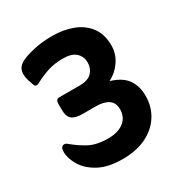

<svg xmlns="http://www.w3.org/2000/svg" viewBox="-141 -667 733 779"><g transform="rotate(-30 225.5 -278.0)"><path d="M323 -291Q376 -275 398 -243.5Q420 -212 420 -166Q420 -116 395 -76Q370 -36 323.5 -13Q277 10 212 10Q144 10 101 -13.5Q58 -37 38 -71Q18 -105 18 -135Q18 -161 36 -161Q43 -161 53 -152Q79 -130 113.5 -111Q148 -92 203 -92Q249 -92 276 -113Q303 -134 303 -171Q303 -201 282.5 -215.5Q262 -230 225 -230H162Q128 -230 112.5 -242.5Q97 -255 97 -287V-317Q97 -325 101 -330.5Q105 -336 112 -336H208Q249 -336 266.5 -355Q284 -374 284 -401Q284 -429 264.5 -447Q245 -465 205 -465Q164 -465 132.5 -454.5Q101 -444 73 -429Q65 -424 58 -424Q51 -424 48 -433L39 -459Q29 -491 38.5 -512Q48 -533 83 -545Q112 -555 143.5 -560.5Q175 -566 213 -566Q264 -566 307 -550Q350 -534 376 -500Q402 -466 402 -413Q402 -373 379.5 -340.5Q357 -308 323 -291Z"/></g></svg>

Font: Zain ExtraBold
Style: Regular
Weight: 800
Designer: Zain,Boutros
Foundry: Mobile Telecommunications Company (Zain), 2024
Version: Version 1.50; ttfautohint (v1.8.4)